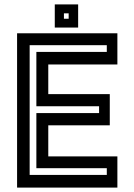

<svg xmlns="http://www.w3.org/2000/svg" viewBox="-20 -851 610 871"><path d="M57.5 0V-700H512.5V-558.5H199V-424H478V-282.5H199V-141.5H512.5V0ZM114.5 -57.5H464.5V-88H145V-338H429.5V-369H145V-615.5H464.5V-646H114.5ZM228.5 -726V-831H334.5V-726ZM270 -766H291.5V-790.5H270Z"/></svg>

Font: Tourney Thin SemiBold
Style: Regular
Weight: 600
Version: Version 1.015